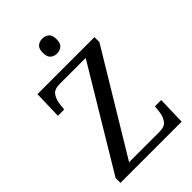

<svg xmlns="http://www.w3.org/2000/svg" viewBox="-269 -1027 1129 1129"><g transform="rotate(-45 296.0 -462.5)"><path d="M36 0V-40L411 -664H194Q150 -664 133 -639.5Q116 -615 112 -582L107 -539H55L60 -714H534V-673L158 -50H410Q455 -50 472 -74.5Q489 -99 493 -132L498 -175H550L545 0ZM311 -801Q287 -801 270.5 -815Q254 -829 254 -863Q254 -898 270.5 -911.5Q287 -925 311 -925Q334 -925 351 -911.5Q368 -898 368 -863Q368 -829 351 -815Q334 -801 311 -801Z"/></g></svg>

Font: Noto Serif Dives Akuru
Style: Regular
Weight: 400
Designer: Fernando Caro
Foundry: Fernando Caro
Version: Version 2.000; ttfautohint (v1.8.4.7-5d5b)